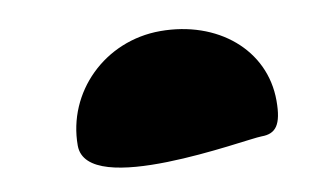

<svg xmlns="http://www.w3.org/2000/svg" viewBox="-64 -1203 1510 866"><g transform="rotate(-10 691.5 -770.0)"><path d="M1078 -517C1006 -517 254 -376 254 -620C254 -864 455 -1064 710 -1064C971 -1064 1172 -899 1172 -664C1172 -553 1143 -517 1078 -517ZM582 -608C582 -678 636 -730 704 -730C768 -730 822 -678 822 -608C822 -539 772 -488 704 -488C632 -488 582 -539 582 -608Z"/></g></svg>

Font: Hussar Dziwak
Style: Regular
Weight: 400
Version: Version 1.022